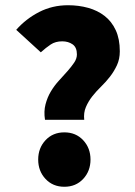

<svg xmlns="http://www.w3.org/2000/svg" viewBox="-20 -702 518 734"><path d="M152 -244Q147 -276 154 -303Q161 -330 174.5 -352.5Q188 -375 205.5 -394Q223 -413 238 -430Q253 -447 263.5 -462.5Q274 -478 274 -494Q274 -521 257.5 -532.5Q241 -544 218 -544Q192 -544 174 -532Q156 -520 136 -502L42 -588Q79 -630 129.5 -656Q180 -682 240 -682Q281 -682 317 -672Q353 -662 380 -641Q407 -620 422.5 -586.5Q438 -553 438 -506Q438 -476 427 -452.5Q416 -429 400.5 -409Q385 -389 366.5 -371Q348 -353 333 -334Q318 -315 308.5 -293Q299 -271 302 -244ZM226 12Q182 12 154 -18Q126 -48 126 -92Q126 -136 154 -166Q182 -196 226 -196Q270 -196 298 -166Q326 -136 326 -92Q326 -48 298 -18Q270 12 226 12Z"/></svg>

Font: TypoPRO Source Sans Pro
Style: Regular
Weight: 900
Designer: Paul D. Hunt
Foundry: Adobe Systems Incorporated
Version: Version 2.020;PS 2.000;hotconv 1.0.86;makeotf.lib2.5.63406